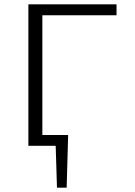

<svg xmlns="http://www.w3.org/2000/svg" viewBox="-20 -678 630 893"><path d="M177 -607V-50H297L290 195H245L239 0H112V-658H522V-607Z"/></svg>

Font: Ysabeau Infant Semilight
Style: Regular
Weight: 300
Designer: Christian Thalmann (Catharsis Fonts)
Version: Version 0.003